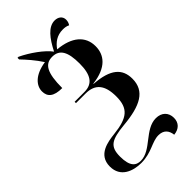

<svg xmlns="http://www.w3.org/2000/svg" viewBox="-266 -732 1010 1010"><g transform="rotate(-45 239.0 -227.0)"><path d="M386 208C425 204 448 181 448 144C448 105 422 78 379 78C296 78 244 181 165 181C130 181 103 162 103 88C103 13 134 -5 235 -15C368 -27 439 -64 439 -156C439 -230 393 -273 275 -281V-283C384 -296 423 -350 423 -414C423 -489 368 -536 268 -545C289 -575 318 -598 363 -598C378 -598 390 -596 402 -590C407 -597 412 -608 412 -622C412 -647 392 -662 366 -662C318 -662 281 -613 248 -548C219 -588 152 -635 97 -661H89V-649C114 -623 149 -584 175 -543C88 -530 55 -485 55 -445C55 -405 80 -382 143 -382C143 -495 167 -536 222 -536C277 -536 299 -495 299 -409C299 -326 273 -285 211 -285H138V-275H209C280 -275 313 -235 313 -150C313 -61 274 -30 165 -18C114 -12 28 -1 28 87C28 167 99 191 159 191C236 191 276 151 325 151C363 151 382 173 386 208Z"/></g></svg>

Font: Noto Serif Display SemiCondensed SemiBold
Style: Regular
Weight: 600
Width: 4
Designer: Monotype Design Team
Foundry: Monotype Imaging Inc.
Version: Version 2.009